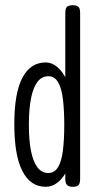

<svg xmlns="http://www.w3.org/2000/svg" viewBox="-20 -707 393 738"><path d="M156 11Q126 11 103.5 -4.5Q81 -20 65.5 -50.5Q50 -81 42.5 -126Q35 -171 35 -230Q35 -289 42.5 -333Q50 -377 65.5 -407Q81 -437 103.5 -452Q126 -467 156 -467Q179 -467 199.5 -450Q220 -433 236 -401Q252 -369 261 -325Q270 -281 270 -227Q270 -168 261 -123.5Q252 -79 236 -49Q220 -19 199.5 -4Q179 11 156 11ZM165 -42Q190 -42 203.5 -65Q217 -88 222 -130Q227 -172 227 -227Q227 -283 222 -325Q217 -367 203.5 -390.5Q190 -414 166 -414Q141 -414 124.5 -393Q108 -372 99.5 -330.5Q91 -289 91 -227Q91 -166 99.5 -125Q108 -84 124.5 -63Q141 -42 165 -42ZM260 11Q244 11 237.5 4Q231 -3 231 -19V-656Q231 -668 233.5 -674.5Q236 -681 242.5 -684Q249 -687 259 -687Q270 -687 276.5 -684Q283 -681 285.5 -674.5Q288 -668 288 -657V-20Q288 -9 285.5 -2Q283 5 277 8Q271 11 260 11Z"/></svg>

Font: Fredoka Condensed Light
Style: Regular
Weight: 300
Width: 3
Designer: Ben Nathan
Foundry: Milena B. Brandão, Ben Nathan
Version: Version 2.001